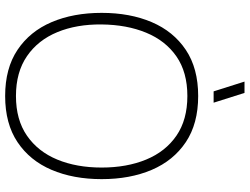

<svg xmlns="http://www.w3.org/2000/svg" viewBox="-132 -823 970 746"><g transform="rotate(90 353.0 -450.0)"><path d="M335 -795 297 -915H341L379 -795ZM353 15Q245.5 15 173.8 -33Q102 -81 66 -165.5Q30 -250 30 -360Q30 -470 66 -554.5Q102 -639 173.8 -687Q245.5 -735 353 -735Q460.5 -735 532.2 -687Q604 -639 640 -554.5Q676 -470 676 -360Q676 -250 640 -165.5Q604 -81 532.2 -33Q460.5 15 353 15ZM353 -27Q445.5 -27 507.2 -69.8Q569 -112.5 600 -187.5Q631 -262.5 631 -360Q631 -457.5 600 -532.8Q569 -608 507.2 -650.5Q445.5 -693 353 -693Q260.5 -693 199.2 -650.5Q138 -608 107 -532.8Q76 -457.5 75 -360Q74 -262.5 105 -187.5Q136 -112.5 198.2 -69.8Q260.5 -27 353 -27Z"/></g></svg>

Font: Manrope ExtraLight ExtraLight
Style: Regular
Weight: 250
Version: Version 4.501